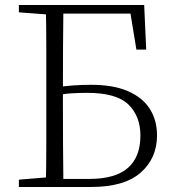

<svg xmlns="http://www.w3.org/2000/svg" viewBox="-20 -743 689 763"><path d="M55 0V-29L188 -40H198V0ZM162 0Q164 -83 164 -166Q164 -249 164 -334V-391Q164 -474 164 -557.5Q164 -641 162 -723H232Q231 -641 230.5 -557.5Q230 -474 230 -386V-334Q230 -251 230.5 -167Q231 -83 232 0ZM198 0V-32H335Q438 -32 488 -75.5Q538 -119 538 -204Q538 -281 490.5 -327.5Q443 -374 327 -374Q293 -374 261.5 -372Q230 -370 198 -362V-395Q234 -401 270.5 -403.5Q307 -406 342 -406Q431 -406 489 -380.5Q547 -355 575.5 -310Q604 -265 604 -205Q604 -114 539 -57Q474 0 343 0ZM55 -694V-723H198V-684H188ZM522 -546 493 -723 526 -689H198V-723H553L561 -546Z"/></svg>

Font: Noto Serif JP ExtraLight
Style: Regular
Weight: 200
Designer: Ryoko NISHIZUKA  (kana & ideographs); Frank Grießhammer (Latin, Greek & Cyrillic); Wenlong ZHANG  (bopomofo); Sandoll Co
Foundry: Adobe
Version: Version 2.002-H1;hotconv 1.1.0;makeotfexe 2.6.0